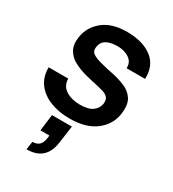

<svg xmlns="http://www.w3.org/2000/svg" viewBox="-184 -608 864 961"><g transform="rotate(30 247.5 -127.5)"><path d="M231 12Q167 12 117.5 -8Q68 -28 40 -66Q12 -104 13 -158H126Q127 -115 160.5 -94.5Q194 -74 241 -74Q290 -74 314 -92Q338 -110 342 -137Q345 -161 334.5 -173Q324 -185 307 -190Q290 -195 274 -199Q255 -203 233 -208Q211 -213 196 -217Q158 -227 126.5 -243.5Q95 -260 78 -289Q61 -318 68 -364Q77 -425 127 -466.5Q177 -508 266 -508Q356 -508 409.5 -467.5Q463 -427 460 -349H353Q355 -385 326.5 -403.5Q298 -422 261 -422Q175 -422 168 -365Q164 -340 181.5 -328Q199 -316 231 -308Q248 -303 272.5 -297.5Q297 -292 310 -290Q346 -282 379.5 -268Q413 -254 432.5 -225Q452 -196 445 -141Q437 -75 382 -31.5Q327 12 231 12ZM122 253 129 206Q176 206 184 158L187 136H135L147 41H262L248 141Q233 253 122 253Z"/></g></svg>

Font: Host Grotesk Medium
Style: Italic
Weight: 500
Italic angle: -8°
Designer: Doğukan Karapınar based on Poppins by Indian Type Foundry, Jonny Pinhorn
Foundry: Element Type
Version: Version 1.001; ttfautohint (v1.8.4.7-5d5b)